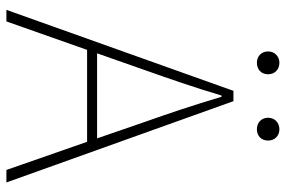

<svg xmlns="http://www.w3.org/2000/svg" viewBox="-170 -744 913 614"><g transform="rotate(90 287.0 -436.5)"><path d="M393 -801C413 -801 429 -814 429 -837C429 -859 413 -873 393 -873C373 -873 356 -859 356 -837C356 -814 373 -801 393 -801ZM180 -801C201 -801 217 -814 217 -837C217 -859 201 -873 180 -873C161 -873 144 -859 144 -837C144 -814 161 -801 180 -801ZM150 -290 201 -435C232 -523 258 -597 285 -688H289C316 -597 341 -523 372 -435L422 -290ZM523 0H563L303 -726H270L11 0H48L139 -258H433Z"/></g></svg>

Font: Genne Gothic ExtraLight
Style: Regular
Weight: 250
Designer: Ryoko NISHIZUKA (kana & ideographs); Paul D. Hunt (Latin, Greek & Cyrillic); Wenlong ZHANG (bopomofo); Sandoll Communica
Foundry: Adobe Systems Incorporated
Version: Version 1.004;PS 1.004;hotconv 16.6.51;makeotf.lib2.5.65220